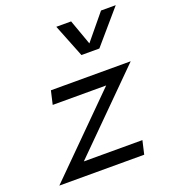

<svg xmlns="http://www.w3.org/2000/svg" viewBox="-133 -832 839 934"><g transform="rotate(-20 286.0 -365.5)"><path d="M395 -379.9H118.2L134.3 -449.7H547.4L166.5 -69.8H469.7L453.6 0H14.2ZM264.6 -731H341.3L388.2 -600.1L496.1 -731H572.3L425.3 -560.1H332.5Z"/></g></svg>

Font: Glacial Indifference
Style: Italic
Weight: 400
Designer: Alfredo Marco Pradil
Foundry: Alfredo Marco Pradil
Version: Version 1.312